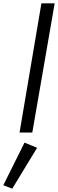

<svg xmlns="http://www.w3.org/2000/svg" viewBox="-72 -800 350 1159"><path d="M178 -780 46 0H123L258 -780ZM76 61 -52 318 2 339 152 92Z"/></svg>

Font: Jost* 400 Book Italic
Style: Italic
Weight: 400
Italic angle: -10°
Version: Version 3.200; ttfautohint (v0.97) -l 8 -r 50 -G 200 -x 14 -